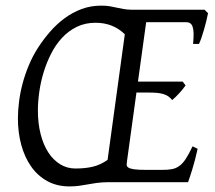

<svg xmlns="http://www.w3.org/2000/svg" viewBox="-20 -650 767 685"><path d="M249 -48.8Q284.7 -48.8 311.8 -55.4Q338.9 -62 363.8 -79.6L425.3 -527.8Q383.3 -568.8 320.8 -568.8Q283.7 -568.8 253.9 -554.2Q224.1 -539.6 201.4 -515.1Q178.7 -490.7 162.4 -458.5Q146 -426.3 135.5 -391.6Q125 -356.9 120.1 -321.8Q115.2 -286.6 115.2 -255.9Q115.2 -209.5 125 -171.4Q134.8 -133.3 152.3 -106.2Q169.9 -79.1 194.6 -64Q219.2 -48.8 249 -48.8ZM650.9 0H363.8Q340.3 0.5 323.5 2.9Q306.6 5.4 291.7 8.1Q276.9 10.7 262 12.9Q247.1 15.1 228 15.1Q183.1 15.1 148.7 -3.9Q114.3 -22.9 91.1 -55.9Q67.9 -88.9 55.9 -133.1Q43.9 -177.2 43.9 -227.1Q43.9 -256.3 48.1 -288.6Q52.2 -320.8 61 -353.5Q69.8 -386.2 83.3 -418.2Q96.7 -450.2 115.2 -479Q134.3 -508.8 158 -536.1Q181.6 -563.5 210 -584.5Q238.3 -605.5 271 -617.7Q303.7 -629.9 340.8 -629.9Q358.9 -629.9 371.6 -627.7Q384.3 -625.5 396 -622.8Q407.7 -620.1 420.4 -617.9Q433.1 -615.7 450.2 -615.2H710L722.2 -603Q719.7 -590.3 716.1 -575.2Q712.4 -560.1 708 -544.9Q703.6 -529.8 699 -516.1Q694.3 -502.4 689.9 -493.2H668.9Q670.9 -515.6 670.7 -530.5Q670.4 -545.4 667.2 -554.4Q664.1 -563.5 658.4 -567.1Q652.8 -570.8 644 -570.8H501.5L472.2 -358.9H631.8L642.1 -345.2Q637.2 -338.4 631.1 -330.8Q625 -323.2 618.4 -316.2Q611.8 -309.1 605.5 -303Q599.1 -296.9 594.2 -293Q588.4 -300.3 581.8 -305.2Q575.2 -310.1 565.7 -313.5Q556.2 -316.9 543 -318.4Q529.8 -319.8 511.2 -319.8H466.8L433.1 -75.2Q432.1 -67.9 431.9 -62.3Q431.6 -56.6 437.5 -52.5Q443.4 -48.3 458 -46.1Q472.7 -43.9 502 -43.9H558.1Q578.1 -43.9 592.5 -46.4Q606.9 -48.8 619.1 -57.4Q631.3 -65.9 642.3 -82.5Q653.3 -99.1 667 -127.9L685.1 -119.1Q675.8 -77.1 666 -45.7Q656.2 -14.2 650.9 0Z"/></svg>

Font: Akkhara
Style: Italic
Weight: 400
Italic angle: -7°
Designer: J. Victor Gaultney
Version: Version 1.00 June 13, 2006, initial release